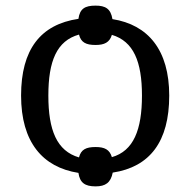

<svg xmlns="http://www.w3.org/2000/svg" viewBox="-20 -609 677 683"><path d="M320 54C355 54 374 41 381 5C513 -15 582 -105 582 -269C582 -431 507 -521 380 -541C374 -578 355 -589 320 -589C282 -589 264 -578 259 -542C124 -522 55 -433 55 -269C55 -104 131 -14 259 6C264 41 282 54 320 54ZM261 -49C182 -72 152 -146 152 -269C152 -392 182 -464 261 -486C268 -458 286 -449 320 -449C351 -449 370 -458 378 -485C455 -462 485 -390 485 -269C485 -147 455 -72 378 -50C370 -77 352 -86 320 -86C286 -86 268 -77 261 -49Z"/></svg>

Font: Noto Serif
Style: Regular
Weight: 400
Designer: Monotype Design Team
Foundry: Monotype Imaging Inc.
Version: Version 2.015